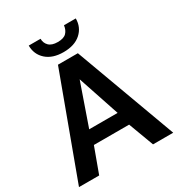

<svg xmlns="http://www.w3.org/2000/svg" viewBox="-207 -1035 1087 1170"><g transform="rotate(-30 336.0 -450.0)"><path d="M267 -710H407L668 0H526L460 -177H212L147 0H5ZM435 -274 337 -567 235 -274ZM171 -900H254Q254 -870 274 -850Q294 -830 336 -830Q378 -830 396.5 -849Q415 -868 419 -900H502Q502 -838 458 -798.5Q414 -759 336 -759Q259 -759 215 -798.5Q171 -838 171 -900Z"/></g></svg>

Font: YasnoRaleway
Style: Bold
Weight: 700
Designer: Matt McInerney, Pablo Impallari, Rodrigo Fuenzalida
Foundry: Matt McInerney, Pablo Impallari, Rodrigo Fuenzalida
Version: Version 4.026